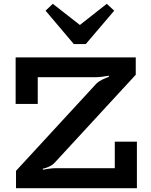

<svg xmlns="http://www.w3.org/2000/svg" viewBox="-20 -987 792 1007"><path d="M64 0V-91L486 -549Q500 -562 519.5 -571Q539 -580 551 -584L550 -590Q538 -588 519 -585Q500 -582 480 -582H178V-442H62V-686H692V-595L268 -135Q256 -121 236 -112.5Q216 -104 204 -102L205 -97Q215 -99 236 -102Q257 -105 275 -105H582V-244H698V0ZM540 -967 579 -931 430 -756H367L219 -931L257 -967L399 -856Z"/></svg>

Font: BioRhyme
Style: Bold
Weight: 700
Designer: Aoife Mooney
Foundry: Aoife Mooney Type
Version: Version 1.600;gftools[0.9.33]